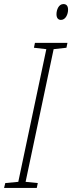

<svg xmlns="http://www.w3.org/2000/svg" viewBox="-77 -925 355 945"><path d="M223 -827C246 -827 258 -855 258 -877C258 -896 250 -905 235 -905C212 -905 201 -877 201 -855C201 -837 209 -827 223 -827ZM-57 0H104L109 -24L49 -30L187 -683L250 -690L255 -714H95L90 -690L151 -683L13 -30L-51 -24Z"/></svg>

Font: Noto Sans ExtraCondensed ExtraLight
Style: Italic
Weight: 200
Width: 2
Italic angle: -12°
Designer: Monotype Design Team
Foundry: Monotype Imaging Inc.
Version: Version 2.013